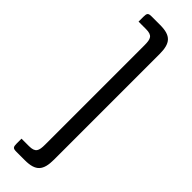

<svg xmlns="http://www.w3.org/2000/svg" viewBox="-291 -757 863 863"><g transform="rotate(45 140.5 -325.0)"><path d="M64 -755C43 -755 39 -750 39 -728V-697H86C127 -697 133 -681 133 -640V-10C133 31 127 47 86 47H39V78C39 100 43 105 64 105H118C187 105 209 79 209 10V-660C209 -729 187 -755 118 -755Z"/></g></svg>

Font: Rationale One
Style: Regular
Weight: 400
Designer: Cyreal (www.cyreal.org)
Foundry: Cyreal (www.cyreal.org)
Version: Version 1.001